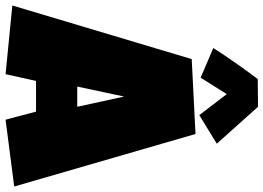

<svg xmlns="http://www.w3.org/2000/svg" viewBox="-166 -816 955 696"><g transform="rotate(90 312.0 -468.5)"><path d="M640.6 -42 398.4 -10.7 369.1 -121.1H257.8L233.4 -10.7L-15.6 -35.2L178.7 -685.5L450.2 -699.2ZM351.6 -270.5 314.5 -440.4 278.3 -270.5ZM381.8 -712.9 305.7 -812.5 246.1 -717.8 138.7 -763.7Q147.9 -778.8 161.6 -799.1Q175.3 -819.3 190.4 -841.1Q205.6 -862.8 221.2 -884.5Q236.8 -906.2 251 -924.8L351.6 -925.8L485.4 -776.4Z"/></g></svg>

Font: Luckiest Guy
Style: Regular
Weight: 400
Designer: Astigmatic (AOETI)
Foundry: Astigmatic (AOETI)
Version: Version 1.000